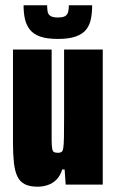

<svg xmlns="http://www.w3.org/2000/svg" viewBox="-20 -697 439 725"><path d="M122 8Q92 8 73.5 -1.5Q55 -11 45.5 -31Q36 -51 32.5 -83Q29 -115 29 -161V-510H175V-236Q175 -195 175 -171Q175 -147 177 -136Q179 -125 184.5 -122.5Q190 -120 199 -120Q207 -120 212 -123Q217 -126 219 -138.5Q221 -151 221.5 -180Q222 -209 222 -259V-510H368V0H228L224 -57H215Q207 -32 192.5 -18Q178 -4 159.5 2Q141 8 122 8ZM199 -550Q157 -550 131.5 -559Q106 -568 92.5 -585.5Q79 -603 74 -626Q69 -649 69 -677H158Q158 -663 160 -652.5Q162 -642 171 -636.5Q180 -631 198 -631Q218 -631 226.5 -636.5Q235 -642 237.5 -652.5Q240 -663 240 -677H328Q328 -650 323.5 -626.5Q319 -603 306 -586Q293 -569 267 -559.5Q241 -550 199 -550Z"/></svg>

Font: Saira ExtraCondensed Black
Style: Regular
Weight: 900
Width: 2
Designer: Hector Gatti with collaboration of the Omnibus-Type team
Foundry: Omnibus-Type
Version: Version 1.101